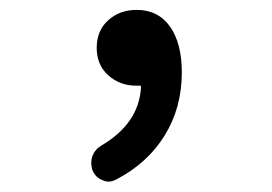

<svg xmlns="http://www.w3.org/2000/svg" viewBox="-20 -168 540 381"><path d="M210 188.5Q202.1 192.4 195.3 192.4Q189.5 192.4 183.6 189.5Q169.9 184.6 164.1 170.9L163.1 168.9Q161.1 162.1 161.1 155.3Q161.1 148.4 163.1 142.6Q168 128.9 180.7 121.1Q255.9 77.1 259.8 4.9Q259.8 1 255.9 2Q253.9 2 250 2Q217.8 2 194.8 -18.6Q171.9 -39.1 171.9 -73.2Q171.9 -107.4 194.8 -127.9Q217.8 -148.4 251 -148.4Q293.9 -148.4 317.4 -115.2Q340.8 -82 340.8 -24.4Q340.8 45.9 306.6 101.1Q272.5 156.2 210 188.5Z"/></svg>

Font: Gen Jyuu Gothic L Monospace Medium
Style: Regular
Weight: 500
Designer: [Source Han Sans]
Ryoko NISHIZUKA  (kana & ideographs); Paul D. Hunt (Latin, Greek & Cyrillic); Wenlong ZHANG  (bopomofo
Version: Version 1.002.20150607